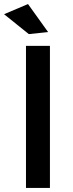

<svg xmlns="http://www.w3.org/2000/svg" viewBox="-36 -926 358 946"><path d="M102 -906 201 -768 106 -758 -16 -856ZM92 -700H210V0H92Z"/></svg>

Font: Montserrat-Arabic
Style: Regular
Weight: 400
Designer: Mohamed Gaber
Foundry: Kief Type Foundry
Version: Version 5.008;PS 005.008;hotconv 1.0.88;makeotf.lib2.5.64775